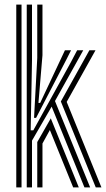

<svg xmlns="http://www.w3.org/2000/svg" viewBox="-20 -820 464 840"><path d="M97 0V-800H120V-555L114.2 -249.8H125.8L289.5 -546.8L317.5 -600H344.2L220.5 -378L374.5 0H349.5L206 -353.5L120 -204.8V0ZM51.2 0V-800H74.2V0ZM129 -304.2 143 -566.8V-800H165.8V-578.5L148.2 -369.8H155.8L250.5 -571.2L264 -600H290.8L270.8 -560.2L137.8 -304.2ZM399 0 246.2 -376 371 -600H397.8L271.8 -374.2L423.8 0ZM143 0V-198.5L202.2 -302.2L324.8 0H300.2L198.2 -251.2L165.8 -192.2V0Z"/></svg>

Font: Big Shoulders Inline Text
Style: Bold
Weight: 700
Designer: Patric King
Foundry: XO Type Co
Version: Version 1.000